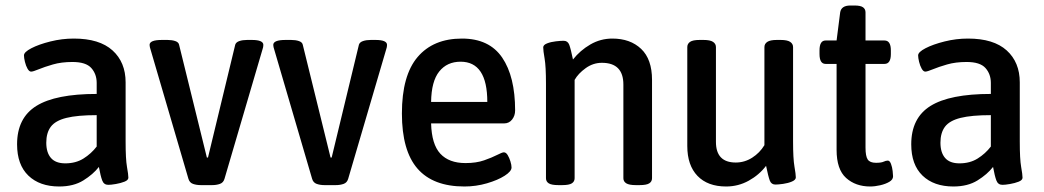

<svg xmlns="http://www.w3.org/2000/svg" viewBox="-20 -670 3791 697"><path d="M195 7Q124 7 83 -32.5Q42 -72 42 -146Q42 -242 112 -285.5Q182 -329 331 -329V-369Q331 -401 311.5 -423Q292 -445 243 -445Q203 -445 172 -436Q141 -427 120.5 -418.5Q100 -410 93 -410Q86 -410 80 -420.5Q74 -431 70.5 -445.5Q67 -460 67 -469Q67 -481 94 -495Q121 -509 163 -519.5Q205 -530 248 -530Q341 -530 388.5 -487Q436 -444 436 -371V-156Q436 -92 441 -64Q446 -36 446 -25Q446 -16 432 -10.5Q418 -5 400.5 -2Q383 1 373 1Q357 1 351 -15Q345 -31 339 -64Q318 -37 282.5 -15Q247 7 195 7ZM217 -77Q255 -77 283 -94.5Q311 -112 331 -138V-252Q261 -252 221 -242Q181 -232 164.5 -210Q148 -188 148 -152Q148 -116 165 -96.5Q182 -77 217 -77Z M709 2Q693 2 680.5 -2.5Q668 -7 664 -21L526 -492Q525 -495 524 -499Q523 -503 523 -507Q523 -525 568 -525H588Q604 -525 616 -521Q628 -517 630 -508L731 -98H735L834 -508Q837 -517 849 -521Q861 -525 877 -525H894Q936 -525 936 -507Q936 -499 933 -491L795 -21Q791 -7 778.5 -2.5Q766 2 750 2Z M1158 2Q1142 2 1129.5 -2.5Q1117 -7 1113 -21L975 -492Q974 -495 973 -499Q972 -503 972 -507Q972 -525 1017 -525H1037Q1053 -525 1065 -521Q1077 -517 1079 -508L1180 -98H1184L1283 -508Q1286 -517 1298 -521Q1310 -525 1326 -525H1343Q1385 -525 1385 -507Q1385 -499 1382 -491L1244 -21Q1240 -7 1227.5 -2.5Q1215 2 1199 2Z M1666 7Q1552 7 1495.5 -58Q1439 -123 1439 -258Q1439 -396 1496 -463Q1553 -530 1657 -530Q1756 -530 1803 -461Q1850 -392 1850 -269Q1850 -250 1839 -236Q1828 -222 1810 -222H1545Q1547 -146 1578.5 -112Q1610 -78 1670 -78Q1709 -78 1737.5 -88Q1766 -98 1784.5 -107.5Q1803 -117 1809 -117Q1817 -117 1823 -107Q1829 -97 1833 -84Q1837 -71 1837 -62Q1837 -48 1812 -32Q1787 -16 1747.5 -4.5Q1708 7 1666 7ZM1545 -300H1749Q1749 -446 1652 -446Q1603 -446 1574.5 -410.5Q1546 -375 1545 -300Z M2007 2Q1982 2 1972 -4.5Q1962 -11 1962 -23V-366Q1962 -429 1957 -457.5Q1952 -486 1952 -498Q1952 -507 1966 -512.5Q1980 -518 1998 -520Q2016 -522 2026 -522Q2041 -522 2046.5 -507.5Q2052 -493 2060 -454Q2086 -487 2123 -508.5Q2160 -530 2203 -530Q2268 -530 2307.5 -492.5Q2347 -455 2347 -380V-23Q2347 -11 2337 -4.5Q2327 2 2302 2H2288Q2264 2 2253.5 -4.5Q2243 -11 2243 -23V-363Q2243 -442 2165 -442Q2133 -442 2106 -422.5Q2079 -403 2066 -380V-23Q2066 -11 2056 -4.5Q2046 2 2021 2Z M2616 7Q2549 7 2512 -31.5Q2475 -70 2475 -140V-499Q2475 -511 2485 -518Q2495 -525 2520 -525H2534Q2558 -525 2568.5 -518Q2579 -511 2579 -499V-155Q2579 -80 2651 -80Q2683 -80 2710.5 -97.5Q2738 -115 2755 -143V-499Q2755 -511 2765.5 -518Q2776 -525 2800 -525H2814Q2838 -525 2848.5 -518Q2859 -511 2859 -499V-157Q2859 -94 2864 -65.5Q2869 -37 2869 -26Q2869 -17 2855 -11Q2841 -5 2823 -2.5Q2805 0 2795 0Q2780 0 2774.5 -14.5Q2769 -29 2761 -68Q2736 -35 2698 -14Q2660 7 2616 7Z M3139 7Q3086 7 3051.5 -24Q3017 -55 3017 -126V-438H2977Q2955 -438 2955 -474V-487Q2955 -523 2977 -523H3017L3030 -625Q3034 -650 3067 -650H3082Q3104 -650 3113 -643.5Q3122 -637 3122 -625V-523H3191Q3214 -523 3214 -487V-474Q3214 -438 3191 -438H3122V-134Q3122 -103 3130 -91Q3138 -79 3160 -79Q3179 -79 3187.5 -83Q3196 -87 3203 -87Q3210 -87 3214.5 -75Q3219 -63 3220.5 -49Q3222 -35 3222 -30Q3222 -18 3208.5 -10Q3195 -2 3175.5 2.5Q3156 7 3139 7Z M3441 7Q3370 7 3329 -32.5Q3288 -72 3288 -146Q3288 -242 3358 -285.5Q3428 -329 3577 -329V-369Q3577 -401 3557.5 -423Q3538 -445 3489 -445Q3449 -445 3418 -436Q3387 -427 3366.5 -418.5Q3346 -410 3339 -410Q3332 -410 3326 -420.5Q3320 -431 3316.5 -445.5Q3313 -460 3313 -469Q3313 -481 3340 -495Q3367 -509 3409 -519.5Q3451 -530 3494 -530Q3587 -530 3634.5 -487Q3682 -444 3682 -371V-156Q3682 -92 3687 -64Q3692 -36 3692 -25Q3692 -16 3678 -10.5Q3664 -5 3646.5 -2Q3629 1 3619 1Q3603 1 3597 -15Q3591 -31 3585 -64Q3564 -37 3528.5 -15Q3493 7 3441 7ZM3463 -77Q3501 -77 3529 -94.5Q3557 -112 3577 -138V-252Q3507 -252 3467 -242Q3427 -232 3410.5 -210Q3394 -188 3394 -152Q3394 -116 3411 -96.5Q3428 -77 3463 -77Z"/></svg>

Font: Asap Semi Condensed Medium
Style: Regular
Weight: 500
Width: 4
Designer: Pablo Cosgaya
Foundry: Omnibus-Type
Version: Version 3.001; ttfautohint (v1.8.4.7-5d5b)